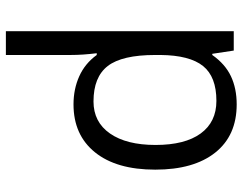

<svg xmlns="http://www.w3.org/2000/svg" viewBox="-106 -479 825 653"><g transform="rotate(90 306.5 -152.5)"><path d="M335 10Q283 10 239.5 -9.5Q196 -29 167 -69H161Q167 -22 167 20V240H86V-535H152L163 -462H167Q198 -506 239.5 -525.5Q281 -545 335 -545Q441 -545 499 -472Q557 -399 557 -268Q557 -136 498 -63Q439 10 335 10ZM323 -476Q241 -476 204.5 -430.5Q168 -385 167 -286V-268Q167 -155 204.5 -106.5Q242 -58 325 -58Q395 -58 434 -114Q473 -170 473 -269Q473 -369 434 -422.5Q395 -476 323 -476Z"/></g></svg>

Font: Stephens Clock
Style: Regular
Weight: 400
Designer: Peter Wiegel (catfonts.de) with slight modifications by DT1.org
Version: Version 0.9.1